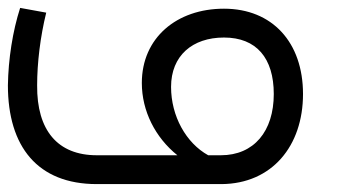

<svg xmlns="http://www.w3.org/2000/svg" viewBox="-20 -466 859 486"><path d="M747 -228C747 -359 669 -444 547 -444C427 -444 339 -370 339 -256C339 -185 373 -118 429 -73H225C126 -73 73 -136 74 -250C74 -307 82 -373 97 -434L31 -446C12 -387 1 -316 0 -250C0 -95 75 0 225 0H541C668 -1 747 -96 747 -228ZM539 -73H507C451 -104 413 -172 413 -246C413 -325 467 -371 547 -371C629 -371 673 -319 673 -228C673 -134 623 -73 539 -73Z"/></svg>

Font: Juman Normal
Style: Regular
Weight: 300
Designer: Bandar Raffah (Arabic) Julieta Ulanovsky (Latin)
Foundry: Caramella
Version: Version 5.022;PS 005.022;hotconv 1.0.88;makeotf.lib2.5.64775